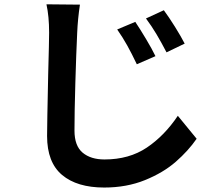

<svg xmlns="http://www.w3.org/2000/svg" viewBox="-20 -789 1017 878"><path d="M690.9 -532.2 605.7 -495.1Q582 -544.9 561.4 -581.8Q540.8 -618.7 515.9 -654.3L598.6 -689Q620.4 -656.5 647.8 -610.6Q675.3 -564.7 690.9 -532.2ZM824.5 -589.6 741.5 -549.6Q717.5 -595.7 695.7 -632.4Q673.8 -669.2 647.5 -704.6L729.2 -742.2Q752 -711.4 780.2 -666.4Q808.3 -621.3 824.5 -589.6ZM333 -639.9Q328.4 -542.7 324.5 -408.7Q320.6 -274.7 320.6 -191.9Q320.6 -122.1 357.8 -90.9Q395 -59.8 457.8 -59.8Q570.6 -59.8 651.4 -114.1Q732.2 -168.5 793.2 -259.5L879.2 -154.5Q841.3 -99.6 784.2 -49.6Q727.1 0.5 643.2 34.5Q559.3 68.6 456.3 68.6Q332.5 68.6 263.9 11.1Q195.3 -46.4 195.3 -167Q195.3 -214.6 200.4 -451.7Q204.6 -602.1 204.6 -639.9Q204.6 -714.4 192.4 -769.3L345.5 -767.8Q335.7 -702.1 333 -639.9Z"/></svg>

Font: Min Sans VF VF
Style: Regular
Weight: 400
Designer: Jinseong-Kim, NotoSansCJK, Nunito
Foundry: Jinseong-Kim
Version: Version 1.420;Glyphs 3.1.2 (3151)